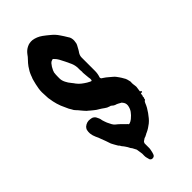

<svg xmlns="http://www.w3.org/2000/svg" viewBox="-269 -793 984 984"><g transform="rotate(-45 223.0 -301.5)"><path d="M198 130Q190 128 187 121Q185 113 183 106Q181 99 181 92V86Q182 76 180 66.5Q178 57 177 47Q177 43 176 41L165 20Q163 18 159 12Q156 5 152.5 -0.5Q149 -6 145 -12Q143 -16 140 -19Q137 -22 134 -26Q132 -29 130 -33Q128 -37 124 -40L121 -45Q117 -52 113.5 -58Q110 -64 107 -70L104 -76Q100 -89 95.5 -101Q91 -113 86 -126Q83 -134 80.5 -141Q78 -148 74 -155Q67 -170 65 -187Q64 -199 67 -212Q70 -220 76 -226Q95 -242 118 -238L129 -236Q141 -231 146 -222Q150 -215 153 -207.5Q156 -200 157 -191Q159 -185 161 -178.5Q163 -172 166 -165Q171 -154 177 -143Q182 -134 189 -128Q194 -124 200 -119Q206 -114 211 -109L232 -88Q234 -87 235.5 -85Q237 -83 238 -81Q241 -79 245 -80Q255 -83 265 -91Q281 -104 291 -118Q301 -132 304 -151Q306 -168 294 -181Q292 -185 288 -186Q281 -190 274.5 -193.5Q268 -197 260 -199Q252 -202 246 -208Q242 -213 234 -214Q227 -216 221 -219Q215 -222 210 -226Q204 -231 198 -234.5Q192 -238 186 -242Q180 -245 174.5 -249Q169 -253 164 -257Q157 -262 151 -267.5Q145 -273 139 -278Q135 -280 134 -282Q129 -288 123.5 -293.5Q118 -299 113 -306Q110 -310 107 -313.5Q104 -317 100 -321Q96 -325 92.5 -329.5Q89 -334 87 -339L78 -354Q73 -364 69 -374Q65 -384 60 -394Q56 -405 52.5 -416Q49 -427 47 -438Q46 -446 44.5 -453Q43 -460 42 -467Q41 -478 41 -488.5Q41 -499 40 -510Q40 -523 42 -536Q44 -549 47 -562Q49 -570 51 -578Q53 -586 55 -593Q57 -598 59 -602.5Q61 -607 62 -611Q70 -632 85 -653Q90 -660 95.5 -666.5Q101 -673 107 -679Q112 -684 117 -690Q122 -696 126 -702Q139 -719 156 -727Q173 -736 195 -734Q222 -730 246 -713Q254 -707 262.5 -700.5Q271 -694 279 -687Q299 -671 312 -651Q318 -642 324 -633Q330 -624 335 -615Q338 -611 340 -607Q342 -603 343 -598Q345 -589 344.5 -580.5Q344 -572 342 -563L339 -555Q336 -550 333 -544Q330 -538 327 -533Q325 -529 322.5 -525.5Q320 -522 318 -519Q310 -506 310 -493V-396Q310 -376 304 -358Q304 -357 303.5 -356.5Q303 -356 303 -354Q303 -349 306 -346L315 -340Q326 -333 335.5 -324.5Q345 -316 355 -308Q361 -303 366 -296.5Q371 -290 375 -284Q379 -279 382 -273.5Q385 -268 388 -263Q393 -256 395.5 -247Q398 -238 400 -229V-225Q399 -218 400 -210Q401 -202 402 -194Q402 -192 402.5 -189.5Q403 -187 402 -184L399 -163Q397 -158 401 -157Q404 -157 404 -155Q407 -154 405 -150Q403 -146 400 -148Q400 -149 399 -149Q396 -150 395 -148Q394 -145 393.5 -142Q393 -139 393 -135Q389 -129 391 -125Q391 -122 390 -121Q387 -118 388 -113Q388 -111 385 -109Q379 -106 376 -98Q371 -85 364.5 -73.5Q358 -62 350 -51Q342 -40 333.5 -29.5Q325 -19 314 -10Q305 -3 295 3.5Q285 10 274 15Q270 16 266 19L254 25Q246 26 238 33L232 37Q229 40 227 47V74Q227 78 227 82Q227 86 226 90Q225 92 225 95Q225 98 224 100Q223 104 222 108.5Q221 113 219 118Q214 132 198 130ZM259 -372Q263 -372 264 -375Q265 -380 264.5 -385Q264 -390 263 -394Q262 -399 262 -404.5Q262 -410 261 -415Q261 -421 260 -427Q259 -433 260 -439Q261 -440 260.5 -440.5Q260 -441 260 -441Q259 -448 259 -454Q259 -460 259 -466Q259 -486 251 -505Q244 -521 236.5 -536Q229 -551 221 -566Q218 -572 213.5 -577.5Q209 -583 204 -588Q200 -594 193 -590Q187 -589 180 -582Q174 -575 169 -567Q164 -559 160 -550Q159 -547 158 -544Q157 -541 156 -539Q155 -532 154.5 -524.5Q154 -517 154 -509V-496Q154 -482 162 -466Q169 -451 182 -436Q185 -432 188 -428.5Q191 -425 194 -420Q203 -408 214.5 -399Q226 -390 239 -382L254 -374Q256 -373 257 -373Q258 -373 259 -372Z"/></g></svg>

Font: Lacquer
Style: Regular
Weight: 400
Designer: Eli Block, Niki Polyocan
Version: Version 1.100